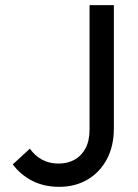

<svg xmlns="http://www.w3.org/2000/svg" viewBox="-20 -714 534 744"><path d="M209.8 10Q150.2 10 104.8 -13.5Q59.2 -37 29.5 -77L95.8 -138Q115.2 -110 143.4 -95.1Q171.5 -80.2 206.8 -80.2Q241.8 -80.2 268.8 -95.1Q295.8 -110 311.4 -139.4Q327 -168.8 327 -211.8V-694H421.2V-217Q421.2 -147.5 393.8 -96.5Q366.2 -45.5 318.6 -17.8Q271 10 209.8 10Z"/></svg>

Font: Outfit Thin
Style: Regular
Weight: 100
Designer: Rodrigo Fuenzalida
Foundry: fragTYPE
Version: Version 1.000